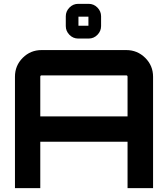

<svg xmlns="http://www.w3.org/2000/svg" viewBox="-20 -981 876 1001"><path d="M197 -720H638Q696 -720 737 -679.5Q778 -639 778 -581V0H645V-242H190V0H58V-581Q58 -639 98.5 -679.5Q139 -720 197 -720ZM190 -374H645V-581Q645 -588 638 -588H197Q190 -588 190 -581ZM388 -961H442Q469 -961 488 -941.5Q507 -922 507 -896V-845Q507 -819 488 -799.5Q469 -780 442 -780H388Q361 -780 342 -799.5Q323 -819 323 -845V-896Q323 -922 342 -941.5Q361 -961 388 -961ZM389 -894V-847H441V-894Z"/></svg>

Font: Orbitron
Style: Bold
Weight: 700
Designer: Matt McInerney
Foundry: Matt McInerney
Version: Version 001.001